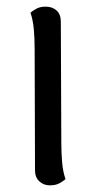

<svg xmlns="http://www.w3.org/2000/svg" viewBox="-20 -541 287 572"><path d="M162.7 -114.2Q162.7 -85.2 165.1 -57.1Q167.5 -29.1 175.2 -7.4Q169.4 -2.1 157.8 4.6Q146.2 11.2 129 11.2Q109.9 11.2 97.1 -0.8Q84.3 -12.8 84.3 -33.4L83.2 -395.8Q83.2 -425.3 80.8 -453.1Q78.4 -480.9 70.8 -503.1Q76.5 -508.4 87.9 -514.8Q99.3 -521.2 116 -521.2Q136 -521.2 148.6 -509.7Q161.2 -498.2 161.2 -476.6Z"/></svg>

Font: Arima Thin
Style: Regular
Weight: 100
Designer: Joana Correia and Natanael Gama
Foundry: NDISCOVER
Version: Version 1.101;gftools[0.9.23]